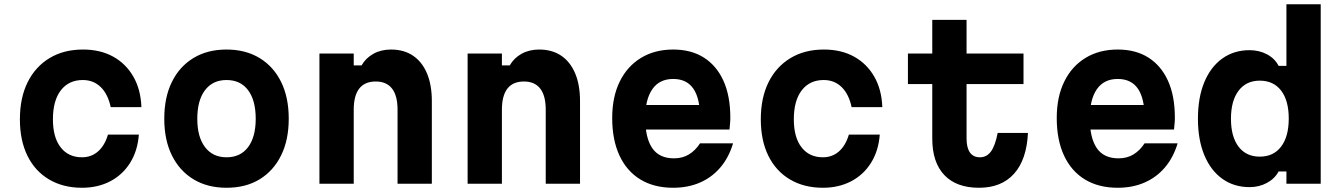

<svg xmlns="http://www.w3.org/2000/svg" viewBox="-20 -868 6340 907"><path d="M367 19Q278 19 211.5 -20.5Q145 -60 109.5 -132.5Q74 -205 74 -304Q74 -406 110.5 -479.5Q147 -553 214 -593.5Q281 -634 372 -634Q454 -634 514.5 -600.5Q575 -567 610 -506Q645 -445 648 -362H503Q490 -423 456 -456.5Q422 -490 371 -490Q305 -490 267.5 -441.5Q230 -393 230 -304Q230 -219 266.5 -172Q303 -125 367 -125Q412 -125 443.5 -153Q475 -181 490 -232H636Q630 -155 594.5 -98.5Q559 -42 500.5 -11.5Q442 19 367 19Z M1050 19Q960 19 894 -21Q828 -61 792 -134Q756 -207 756 -307Q756 -408 792 -481Q828 -554 894 -594Q960 -634 1050 -634Q1140 -634 1206 -594Q1272 -554 1308 -481Q1344 -408 1344 -307Q1344 -207 1308 -134Q1272 -61 1206.5 -21Q1141 19 1050 19ZM1050 -125Q1116 -125 1152 -173Q1188 -221 1188 -307Q1188 -394 1152 -442Q1116 -490 1050 -490Q985 -490 948.5 -442Q912 -394 912 -307Q912 -221 948.5 -173Q985 -125 1050 -125Z M1489 0V-615H1651V-559H1688Q1708 -594 1744 -614Q1780 -634 1827 -634Q1888 -634 1931 -605Q1974 -576 1997 -521.5Q2020 -467 2020 -390V0H1858V-350Q1858 -416 1832 -449.5Q1806 -483 1755 -483Q1703 -483 1677 -449.5Q1651 -416 1651 -350V0Z M2189 0V-615H2351V-559H2388Q2408 -594 2444 -614Q2480 -634 2527 -634Q2588 -634 2631 -605Q2674 -576 2697 -521.5Q2720 -467 2720 -390V0H2558V-350Q2558 -416 2532 -449.5Q2506 -483 2455 -483Q2403 -483 2377 -449.5Q2351 -416 2351 -350V0Z M2999 -372H3340L3287 -312Q3287 -403 3255.5 -449Q3224 -495 3160 -495Q3095 -495 3061.5 -446.5Q3028 -398 3028 -311Q3028 -217 3061 -168.5Q3094 -120 3164 -120Q3204 -120 3234.5 -138.5Q3265 -157 3287 -191H3443Q3423 -124 3383 -77Q3343 -30 3286.5 -5.5Q3230 19 3160 19Q3070 19 3005.5 -20Q2941 -59 2906.5 -133Q2872 -207 2872 -311Q2872 -410 2907.5 -482.5Q2943 -555 3008 -594.5Q3073 -634 3160 -634Q3245 -634 3305 -596Q3365 -558 3397.5 -486.5Q3430 -415 3430 -312Q3430 -296 3428.5 -282Q3427 -268 3426 -256H2999Z M3867 19Q3778 19 3711.5 -20.5Q3645 -60 3609.5 -132.5Q3574 -205 3574 -304Q3574 -406 3610.5 -479.5Q3647 -553 3714 -593.5Q3781 -634 3872 -634Q3954 -634 4014.5 -600.5Q4075 -567 4110 -506Q4145 -445 4148 -362H4003Q3990 -423 3956 -456.5Q3922 -490 3871 -490Q3805 -490 3767.5 -441.5Q3730 -393 3730 -304Q3730 -219 3766.5 -172Q3803 -125 3867 -125Q3912 -125 3943.5 -153Q3975 -181 3990 -232H4136Q4130 -155 4094.5 -98.5Q4059 -42 4000.5 -11.5Q3942 19 3867 19Z M4546 -774V-615H4815V-471H4546V-214Q4546 -170 4562 -147.5Q4578 -125 4609 -125Q4641 -125 4661 -152Q4681 -179 4693 -240H4836Q4830 -114 4770.5 -47.5Q4711 19 4605 19Q4498 19 4441 -41Q4384 -101 4384 -213V-471H4269V-615H4384V-774Z M5099 -372H5440L5387 -312Q5387 -403 5355.5 -449Q5324 -495 5260 -495Q5195 -495 5161.5 -446.5Q5128 -398 5128 -311Q5128 -217 5161 -168.5Q5194 -120 5264 -120Q5304 -120 5334.5 -138.5Q5365 -157 5387 -191H5543Q5523 -124 5483 -77Q5443 -30 5386.5 -5.5Q5330 19 5260 19Q5170 19 5105.5 -20Q5041 -59 5006.5 -133Q4972 -207 4972 -311Q4972 -410 5007.5 -482.5Q5043 -555 5108 -594.5Q5173 -634 5260 -634Q5345 -634 5405 -596Q5465 -558 5497.5 -486.5Q5530 -415 5530 -312Q5530 -296 5528.5 -282Q5527 -268 5526 -256H5099Z M5883 16Q5809 16 5754 -23.5Q5699 -63 5669 -135.5Q5639 -208 5639 -307Q5639 -407 5669 -479.5Q5699 -552 5754 -591.5Q5809 -631 5883 -631Q5928 -631 5965 -611.5Q6002 -592 6020 -557H6057V-848H6219V0H6057V-58H6020Q6002 -24 5965 -4Q5928 16 5883 16ZM5931 -128Q5996 -128 6032 -175.5Q6068 -223 6068 -308Q6068 -393 6032 -440Q5996 -487 5931 -487Q5867 -487 5831 -439.5Q5795 -392 5795 -307Q5795 -222 5831 -175Q5867 -128 5931 -128Z"/></svg>

Font: Martian Mono
Style: Bold
Weight: 700
Designer: Roman Shamin
Foundry: Evil Martians
Version: Version 1.000